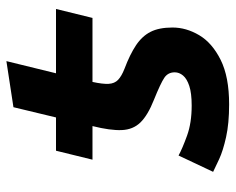

<svg xmlns="http://www.w3.org/2000/svg" viewBox="-88 -633 736 600"><g transform="rotate(-90 280.0 -333.0)"><path d="M254 15Q194 15 151.5 5.5Q109 -4 83 -16Q57 -28 43 -35L94 -143Q116 -131 156 -116.5Q196 -102 250 -102Q289 -102 311.5 -109.5Q334 -117 344 -129Q354 -141 354 -155Q354 -176 337 -187.5Q320 -199 268 -220Q220 -239 197.5 -262Q175 -285 173.5 -320.5Q172 -356 186 -412H81L109 -526H213L245 -659L389 -681L351 -526H552L524 -412H324Q317 -380 318 -361.5Q319 -343 330.5 -332Q342 -321 365 -312Q410 -295 438.5 -276Q467 -257 480.5 -230.5Q494 -204 494 -162Q494 -119 470 -78.5Q446 -38 393 -11.5Q340 15 254 15Z"/></g></svg>

Font: Ubuntu Sans Mono
Style: Italic
Weight: 400
Italic angle: -13.5°
Monospace: yes
Designer: Dalton Maag Ltd
Foundry: Dalton Maag Ltd
Version: Version 1.006